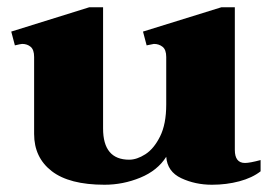

<svg xmlns="http://www.w3.org/2000/svg" viewBox="-20 -499 750 529"><path d="M698 -58V-27Q675 -9 639.5 0.5Q604 10 564 10Q518 10 479.5 -8Q441 -26 438 -67Q414 -29 366.5 -9.5Q319 10 268 10Q171 10 122.5 -27.5Q74 -65 74 -130V-342Q74 -362 64.5 -370Q55 -378 41 -378Q38 -378 21 -374L11 -412L226 -479H264V-145Q264 -59 336 -59Q357 -59 380.5 -74Q404 -89 421 -123Q438 -157 438 -211V-342Q438 -362 428 -370Q418 -378 404 -378Q403 -378 384 -374L374 -412L590 -479H627V-86Q627 -50 655 -50Q668 -50 698 -58Z"/></svg>

Font: Taviraj ExtraBold
Style: Regular
Weight: 800
Designer: Katatrad Team
Foundry: CadsonDemak
Version: Version 1.001